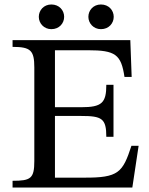

<svg xmlns="http://www.w3.org/2000/svg" viewBox="-20 -836 666 856"><path d="M570 0 598 -186H566C527 -67 509 -43 354 -44H225V-319H342C434 -319 454 -308 454 -226H486V-458H454C454 -377 434 -358 342 -358H225V-612H372C495 -612 520 -593 535 -493H567L561 -657H36V-627C117 -627 133 -611 133 -535V-118C133 -40 117 -30 36 -30V0ZM209 -706C244 -706 266 -732 266 -761C266 -790 244 -816 209 -816C175 -816 153 -790 153 -761C153 -732 176 -706 209 -706ZM430 -706C465 -706 487 -732 487 -761C487 -790 465 -816 430 -816C396 -816 374 -790 374 -761C374 -732 397 -706 430 -706Z"/></svg>

Font: STIX Two Text
Style: Regular
Weight: 400
Designer: Ross Mills, John Hudson & Paul Hanslow, Tiro Typeworks Ltd; with prior portions MicroPress Inc., and Coen Hoffman.
Foundry: Tiro Typeworks Ltd
Version: Version 2.13 b171